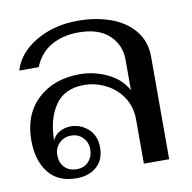

<svg xmlns="http://www.w3.org/2000/svg" viewBox="-69 -632 711 710"><g transform="rotate(-10 287.0 -276.5)"><path d="M22 -157Q22 -254 82.5 -310.5Q143 -367 241 -367Q294 -367 343.5 -343.5Q393 -320 417 -276V-390Q417 -446 377.5 -483Q338 -520 262 -520Q205 -520 161 -495.5Q117 -471 96 -419H23Q42 -483 110 -523Q178 -563 269 -563Q333 -563 388 -544Q443 -525 477.5 -484.5Q512 -444 512 -384V0H417V-164Q417 -214 392.5 -250.5Q368 -287 329 -306Q290 -325 249 -325Q175 -325 140 -273Q105 -221 105 -141Q112 -161 132 -172Q152 -183 174 -183Q211 -183 239.5 -157.5Q268 -132 268 -87Q268 -42 239.5 -16Q211 10 163 10Q94 10 58 -35.5Q22 -81 22 -157ZM231 -87Q231 -113 213.5 -131Q196 -149 170 -149Q143 -149 125 -131Q107 -113 107 -87Q107 -59 123.5 -41Q140 -23 170 -23Q198 -23 214.5 -41.5Q231 -60 231 -87Z"/></g></svg>

Font: TavirajRegular
Style: Regular
Weight: 400
Designer: Katatrad Team
Foundry: CadsonDemak
Version: Version 1.000